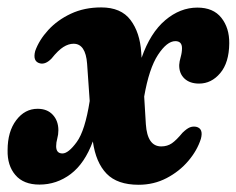

<svg xmlns="http://www.w3.org/2000/svg" viewBox="-21 -487 638 518"><path d="M360 -346 361 -331Q384.5 -398.5 424.8 -432.5Q465 -466.5 511.5 -466.5Q554.5 -466.5 576.2 -439Q598 -411.5 597.5 -370Q597 -318 573.2 -289.8Q549.5 -261.5 516 -261.5Q491 -261.5 476.5 -275.2Q462 -289 462.5 -312Q463 -321 466.5 -333.2Q470 -345.5 470 -357Q470 -376 452 -376Q429.5 -376 405.2 -339Q381 -302 368 -226.5L372.5 -152Q376.5 -92 414 -92Q430.5 -92 442.8 -100.5Q455 -109 471.5 -129Q483 -140 490.8 -143.2Q498.5 -146.5 508 -145Q528.5 -140.5 521 -112.5Q511 -81 487 -52.8Q463 -24.5 428.5 -6.5Q394 11.5 353 11.5Q295.5 11.5 266.5 -18.5Q237.5 -48.5 229.5 -105.5Q207.5 -46 169.8 -17.5Q132 11 85.5 11Q42.5 11 20.5 -14.8Q-1.5 -40.5 -0.5 -82Q-0.5 -132 22.8 -162.8Q46 -193.5 80.5 -193.5Q106.5 -193.5 121.5 -177.2Q136.5 -161 136.5 -135.5Q136.5 -124 133.5 -113.2Q130.5 -102.5 130.5 -92.5Q130.5 -73 147.5 -73Q163.5 -73 186 -103.8Q208.5 -134.5 221 -214.5L214 -315Q210 -369 177.5 -369Q164 -369 150 -360.2Q136 -351.5 118 -329Q102 -312.5 87 -316Q66.5 -321 74 -349.5Q84.5 -379 109.2 -406Q134 -433 170.2 -450Q206.5 -467 252 -467Q305.5 -467 331 -433.2Q356.5 -399.5 360 -346Z"/></svg>

Font: Fraunces 72pt Soft
Style: Bold Italic
Weight: 700
Italic angle: -16°
Version: Version 1.000;[b76b70a41]